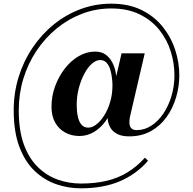

<svg xmlns="http://www.w3.org/2000/svg" viewBox="-20 -810 1050 1044"><path d="M419 214Q350.5 214 285.5 191.5Q220.5 169 168.2 119.2Q116 69.5 85.2 -12Q54.5 -93.5 54.5 -211Q54.5 -305 81.2 -391.2Q108 -477.5 156.8 -550Q205.5 -622.5 271.8 -676.5Q338 -730.5 417.5 -760.2Q497 -790 585 -790Q680 -790 749.8 -755.5Q819.5 -721 865 -664Q910.5 -607 932.8 -538.2Q955 -469.5 955 -401Q955 -340 937.5 -280.8Q920 -221.5 885.8 -173.5Q851.5 -125.5 800.5 -97Q749.5 -68.5 682 -68.5Q642 -68.5 617 -81.8Q592 -95 580 -116Q568 -137 565.8 -162Q563.5 -187 569 -210L641 -520H767L694.5 -208.5Q692 -198 688.8 -184.2Q685.5 -170.5 684 -156.2Q682.5 -142 685.2 -129.8Q688 -117.5 697 -110Q706 -102.5 723.5 -102.5Q766 -102.5 803.2 -126.8Q840.5 -151 868.5 -192.8Q896.5 -234.5 912.5 -288.2Q928.5 -342 928.5 -401Q928.5 -466 908.5 -530.2Q888.5 -594.5 846.5 -647.2Q804.5 -700 739.2 -732Q674 -764 584.5 -764Q501.5 -764 426.2 -735.2Q351 -706.5 288.2 -655.2Q225.5 -604 179 -534.5Q132.5 -465 107.2 -382.8Q82 -300.5 82 -211Q82 -99.5 110.2 -23.2Q138.5 53 186.8 99.5Q235 146 295.2 167Q355.5 188 419 188Q498.5 188 560.8 173Q623 158 673.5 127Q724 96 768 47.5L785 64Q722 137 631.8 175.5Q541.5 214 419 214ZM412 -70.5Q370 -70.5 335.5 -88.8Q301 -107 280.5 -142.5Q260 -178 260 -230Q260 -286.5 279.2 -339.8Q298.5 -393 331.5 -436Q364.5 -479 407.2 -504.2Q450 -529.5 497 -529.5Q530.5 -529.5 553 -514Q575.5 -498.5 589.2 -473Q603 -447.5 609 -416.8Q615 -386 615 -355Q615 -296 599.2 -244.2Q583.5 -192.5 555.8 -153.5Q528 -114.5 491.2 -92.5Q454.5 -70.5 412 -70.5ZM460 -116Q481.5 -116 504.5 -133.8Q527.5 -151.5 547.2 -183Q567 -214.5 579.2 -256Q591.5 -297.5 591.5 -345.5Q591.5 -361.5 589 -384.5Q586.5 -407.5 580 -430.2Q573.5 -453 560 -468.2Q546.5 -483.5 525 -483.5Q502 -483.5 479.2 -463.2Q456.5 -443 438 -408Q419.5 -373 408.2 -329.5Q397 -286 397 -239.5Q397 -206 402.8 -178Q408.5 -150 422.2 -133Q436 -116 460 -116Z"/></svg>

Font: Bodoni Moda 9pt SemiBold
Style: Regular
Weight: 600
Designer: Owen Earl
Foundry: indestructible type
Version: Version 2.005